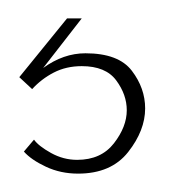

<svg xmlns="http://www.w3.org/2000/svg" viewBox="-20 -20 201 209"><path d="M65 169Q46 169 30 161.5Q14 154 6 145L17 132Q22 139 35.5 146.5Q49 154 64 154Q90 154 104 136Q118 118 118 100Q118 83 106.5 67.5Q95 52 69 52Q52 52 38.5 59Q25 66 15 77L1 64L53 0H69L27 54Q49 38 73 38Q109 38 123.5 57Q138 76 138 98Q138 122 119.5 145.5Q101 169 65 169Z"/></svg>

Font: Smooch Sans ExtraLight
Style: Regular
Weight: 200
Designer: Robert E. Leuschke
Foundry: Robert E. Leuschke
Version: Version 1.010; ttfautohint (v1.8.3)